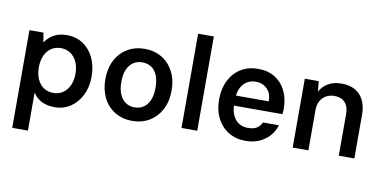

<svg xmlns="http://www.w3.org/2000/svg" viewBox="-84 -972 2883 1444"><g transform="rotate(10 1357.5 -250.0)"><path d="M70 220V-526H177L189 -453Q205 -477 227.5 -496Q250 -515 281.5 -526.5Q313 -538 355 -538Q427 -538 480 -502Q533 -466 562 -404Q591 -342 591 -262Q591 -183 560.5 -121Q530 -59 477 -23.5Q424 12 357 12Q298 12 256 -9.5Q214 -31 190 -71V220ZM329 -92Q369 -92 400.5 -113Q432 -134 450 -172.5Q468 -211 468 -263Q468 -315 450 -353.5Q432 -392 400.5 -413Q369 -434 329 -434Q286 -434 254.5 -413Q223 -392 205.5 -353.5Q188 -315 188 -263Q188 -211 205.5 -172.5Q223 -134 254.5 -113Q286 -92 329 -92Z M948 12Q874 12 816.5 -22.5Q759 -57 727.5 -119.5Q696 -182 696 -263Q696 -345 728 -407Q760 -469 817.5 -503.5Q875 -538 949 -538Q1024 -538 1081 -503.5Q1138 -469 1170 -407Q1202 -345 1202 -263Q1202 -182 1169.5 -119.5Q1137 -57 1080 -22.5Q1023 12 948 12ZM948 -91Q987 -91 1016.5 -110.5Q1046 -130 1062.5 -168Q1079 -206 1079 -263Q1079 -320 1063 -358.5Q1047 -397 1017.5 -416Q988 -435 949 -435Q911 -435 881.5 -416Q852 -397 835 -358.5Q818 -320 818 -263Q818 -206 835 -168Q852 -130 881 -110.5Q910 -91 948 -91Z M1324 0V-720H1444V0Z M1814 12Q1740 12 1684 -22Q1628 -56 1596.5 -117.5Q1565 -179 1565 -260Q1565 -342 1596 -405Q1627 -468 1683.5 -503Q1740 -538 1815 -538Q1892 -538 1945.5 -504Q1999 -470 2027.5 -411.5Q2056 -353 2056 -280Q2056 -270 2056 -259Q2056 -248 2054 -234H1651V-311H1936Q1935 -373 1900.5 -406.5Q1866 -440 1814 -440Q1778 -440 1748 -422Q1718 -404 1700.5 -368Q1683 -332 1683 -277V-248Q1683 -197 1699.5 -161Q1716 -125 1745 -106Q1774 -87 1813 -87Q1858 -87 1883 -103Q1908 -119 1920 -147H2042Q2029 -102 1997.5 -66Q1966 -30 1919.5 -9Q1873 12 1814 12Z M2173 0V-526H2279L2287 -447Q2309 -489 2351 -513.5Q2393 -538 2452 -538Q2512 -538 2555 -514.5Q2598 -491 2621 -445Q2644 -399 2644 -331V0H2525V-319Q2525 -376 2496 -406.5Q2467 -437 2415 -437Q2382 -437 2354 -422Q2326 -407 2309.5 -378Q2293 -349 2293 -307V0Z"/></g></svg>

Font: DM Sans 9pt SemiBold
Style: Regular
Weight: 600
Version: Version 4.004;gftools[0.9.30]